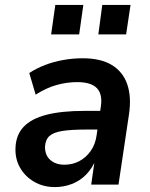

<svg xmlns="http://www.w3.org/2000/svg" viewBox="-20 -751 612 781"><path d="M203 10Q156 10 119 -11.5Q82 -33 61.5 -69Q41 -105 43 -150Q45 -202 76 -235Q107 -268 168.5 -284Q230 -300 325 -300H401L390 -224H328Q271 -224 235 -218.5Q199 -213 182 -198.5Q165 -184 163 -154Q163 -119 185 -100Q207 -81 242 -81Q275 -81 302.5 -95.5Q330 -110 349 -137Q368 -164 373 -201L390 -316Q398 -367 374.5 -392Q351 -417 294 -417Q253 -417 211 -405.5Q169 -394 125 -366L99 -454Q128 -473 163 -486.5Q198 -500 237.5 -507Q277 -514 316 -514Q390 -514 435 -486.5Q480 -459 497.5 -408.5Q515 -358 505 -288L462 0H351L366 -105H371Q356 -67 330.5 -41Q305 -15 272 -2.5Q239 10 203 10ZM380 -611 396 -731H511L493 -611ZM188 -611 205 -731H319L302 -611Z"/></svg>

Font: Nunitoga
Style: Bold Italic
Weight: 700
Italic angle: -9°
Designer: Vernon Adams
Foundry: Vernon Adams
Version: Version 1.0